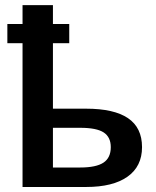

<svg xmlns="http://www.w3.org/2000/svg" viewBox="-20 -745 623 765"><path d="M69.8 -649.4V-724.6H190.9V-649.4H255.9V-572.8H190.9V-312H322.8Q434.1 -312 490 -274.2Q545.9 -236.3 545.9 -158.7Q545.9 -82 488 -41Q430.2 0 323.2 0H69.8V-572.8H9.3V-649.4ZM190.9 -77.6H299.3Q362.8 -77.6 392.1 -96.9Q421.4 -116.2 421.4 -158.7Q421.4 -198.7 393.1 -217.3Q364.7 -235.8 299.8 -235.8H190.9Z"/></svg>

Font: Arimo SemiBold
Style: Regular
Weight: 600
Designer: Steve Matteson
Foundry: Monotype Imaging Inc.
Version: Version 1.33